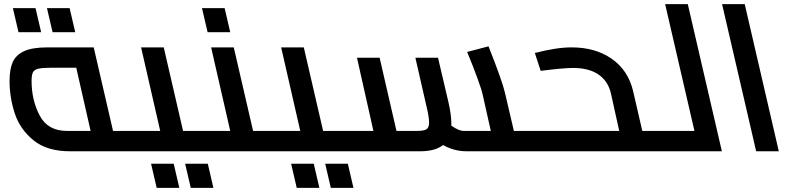

<svg xmlns="http://www.w3.org/2000/svg" viewBox="-20 -728 3802 924"><path d="M674 -18Q674 0 661 0H317Q206 0 141 -53Q76 -106 51 -182.5Q26 -259 26 -339Q26 -393 40.5 -427.5Q55 -462 94.5 -481Q134 -500 209 -500H431L524 -98H638Q654 -98 664 -67Q674 -36 674 -18ZM416 -98 347 -402H224Q182 -402 163 -397Q144 -392 138 -379Q132 -366 132 -338Q132 -246 171 -172Q210 -98 302 -98ZM42 -689H151L178 -573H69ZM206 -689H315L342 -573H233Z M1012 -18Q1012 0 998 0H661Q645 0 635 -30.5Q625 -61 625 -80Q625 -98 638 -98H751L659 -500H768L861 -98H975Q991 -98 1001.5 -67Q1012 -36 1012 -18ZM707 60H816L843 176H734ZM871 60H980L1007 176H898Z M1349 -18Q1349 0 1335 0H998Q982 0 972 -30.5Q962 -61 962 -80Q962 -98 975 -98H1088L996 -500H1105L1198 -98H1312Q1328 -98 1338.5 -67Q1349 -36 1349 -18ZM952 -689H1061L1088 -573H979Z M1686 -18Q1686 0 1672 0H1335Q1319 0 1309 -30.5Q1299 -61 1299 -80Q1299 -98 1312 -98H1425L1333 -500H1442L1535 -98H1649Q1665 -98 1675.5 -67Q1686 -36 1686 -18ZM1381 60H1490L1517 176H1408ZM1545 60H1654L1681 176H1572Z M2603 -18Q2603 0 2590 0H2225Q2166 0 2112 -30Q2075 0 2001 0H1672Q1656 0 1646 -30.5Q1636 -61 1636 -80Q1636 -98 1649 -98H1777L1698 -450H1807L1888 -98H1987Q2020 -98 2032.5 -106Q2045 -114 2045 -139Q2045 -166 2030 -227L1979 -450H2088L2138 -237Q2152 -175 2152 -135V-123Q2189 -98 2210 -98H2342L2303 -272Q2298 -296 2276 -356Q2254 -416 2228 -478L2331 -505Q2398 -336 2410 -282L2453 -98H2567Q2583 -98 2593 -67Q2603 -36 2603 -18Z M3221 -18Q3221 0 3208 0H2590Q2574 0 2564 -30.5Q2554 -61 2554 -80Q2554 -98 2567 -98H2960L2920 -279Q2906 -338 2860 -369.5Q2814 -401 2738 -401Q2691 -401 2582 -387L2554 -473Q2658 -500 2731 -500Q2845 -500 2924 -445Q3003 -390 3027 -289L3071 -98H3185Q3201 -98 3211 -67Q3221 -36 3221 -18Z M3454 0H3208Q3192 0 3182 -30.5Q3172 -61 3172 -80Q3172 -98 3185 -98H3322L3181 -708H3290Z M3455 -708H3564L3728 0H3619Z"/></svg>

Font: Cairo SemiBold
Style: Italic
Weight: 600
Italic angle: -13°
Designer: Mohamed Gaber, Accademia di Belle Arti di Urbino and others
Foundry: Kief Type Foundry, Accademia di Belle Arti di Urbino and others
Version: Version 3.011